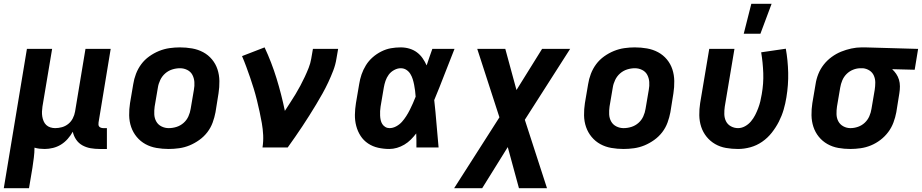

<svg xmlns="http://www.w3.org/2000/svg" viewBox="-33 -778 4864 1013"><path d="M-13 215 109 -520H242L191 -216Q189 -203 188.5 -189.5Q188 -176 190 -163.5Q192 -151 197 -139Q202 -127 211 -118.5Q220 -110 232.5 -106Q245 -102 258 -102Q276 -102 294 -107Q312 -112 327 -124Q342 -136 351 -153.5Q360 -171 363 -189L418 -520H551L487 -132Q486 -126 486.5 -120Q487 -114 490.5 -110Q494 -106 500 -104Q506 -102 512 -102H531V8H493Q468 8 445 4Q422 0 402 -11Q382 -22 369 -41Q356 -60 351 -83Q340 -63 324 -45Q308 -27 288.5 -15Q269 -3 246.5 2.5Q224 8 203 8Q189 8 175.5 6.5Q162 5 149 1Q149 27 145.5 54Q142 81 138 108L120 215Z M857 8Q824 8 792.5 2.5Q761 -3 734.5 -17.5Q708 -32 688.5 -55.5Q669 -79 659 -108Q649 -137 648.5 -169.5Q648 -202 653 -234L670 -334Q674 -361 684.5 -388.5Q695 -416 712.5 -439.5Q730 -463 754.5 -480.5Q779 -498 806 -509Q833 -520 861 -524Q889 -528 916 -528Q949 -528 980.5 -522.5Q1012 -517 1039 -502.5Q1066 -488 1085.5 -464.5Q1105 -441 1114.5 -412Q1124 -383 1124.5 -350.5Q1125 -318 1120 -286L1104 -186Q1099 -159 1089 -131.5Q1079 -104 1061 -80.5Q1043 -57 1018.5 -39.5Q994 -22 967.5 -11Q941 0 912.5 4Q884 8 857 8ZM857 -102Q878 -102 898.5 -108.5Q919 -115 935.5 -129.5Q952 -144 961 -164Q970 -184 973 -204L990 -304Q994 -325 992.5 -345.5Q991 -366 982 -383Q973 -400 955 -409Q937 -418 917 -418Q896 -418 875.5 -411.5Q855 -405 838.5 -390.5Q822 -376 812.5 -356Q803 -336 800 -316L783 -216Q780 -195 781 -174.5Q782 -154 791.5 -137Q801 -120 819 -111Q837 -102 857 -102Z M1352 0Q1357 -33 1355.5 -65Q1354 -97 1348.5 -128Q1343 -159 1336.5 -189Q1330 -219 1322.5 -249.5Q1315 -280 1306 -309.5Q1297 -339 1287 -368Q1277 -397 1266.5 -425.5Q1256 -454 1244 -482L1363 -528Q1400 -449 1426 -364.5Q1452 -280 1470 -193Q1484 -215 1498.5 -237Q1513 -259 1526.5 -281.5Q1540 -304 1552 -326.5Q1564 -349 1575 -372.5Q1586 -396 1595.5 -420Q1605 -444 1609 -468L1618 -520H1751L1742 -468Q1737 -436 1725 -405Q1713 -374 1699 -344Q1685 -314 1668.5 -284.5Q1652 -255 1634.5 -226Q1617 -197 1599 -168.5Q1581 -140 1562.5 -112Q1544 -84 1524.5 -56Q1505 -28 1485 0Z M2021 8Q1991 8 1962 1.5Q1933 -5 1909 -21Q1885 -37 1869.5 -61Q1854 -85 1846.5 -113.5Q1839 -142 1839.5 -172.5Q1840 -203 1845 -234L1862 -334Q1866 -360 1874.5 -385Q1883 -410 1897.5 -433.5Q1912 -457 1933 -475.5Q1954 -494 1979 -506.5Q2004 -519 2029.5 -523.5Q2055 -528 2081 -528Q2105 -528 2127 -521.5Q2149 -515 2166.5 -502Q2184 -489 2196.5 -471Q2209 -453 2218 -433Q2225 -454 2232.5 -476Q2240 -498 2248 -520H2365Q2338 -453 2312 -385Q2286 -317 2258 -250Q2265 -188 2270 -125Q2275 -62 2281 0H2164Q2164 -18 2164 -36.5Q2164 -55 2163 -74Q2150 -57 2134.5 -41.5Q2119 -26 2100.5 -15Q2082 -4 2061.5 2Q2041 8 2021 8ZM2022 -102Q2040 -102 2057.5 -111.5Q2075 -121 2087.5 -135Q2100 -149 2110.5 -165.5Q2121 -182 2129.5 -199Q2138 -216 2145.5 -233Q2153 -250 2160 -268Q2159 -284 2157 -299.5Q2155 -315 2152 -330.5Q2149 -346 2144.5 -360.5Q2140 -375 2132 -388Q2124 -401 2111 -409.5Q2098 -418 2081 -418Q2064 -418 2046.5 -408.5Q2029 -399 2018 -384Q2007 -369 2001 -351.5Q1995 -334 1992 -316L1975 -216Q1973 -204 1972.5 -192Q1972 -180 1972.5 -168Q1973 -156 1975.5 -144.5Q1978 -133 1984 -123.5Q1990 -114 2000 -108Q2010 -102 2022 -102Z M2363 215 2602 -159 2485 -520H2633L2692 -303L2827 -520H2975L2736 -146L2853 215H2705L2646 -2L2511 215Z M3257 8Q3224 8 3192.5 2.5Q3161 -3 3134.5 -17.5Q3108 -32 3088.5 -55.5Q3069 -79 3059 -108Q3049 -137 3048.5 -169.5Q3048 -202 3053 -234L3070 -334Q3074 -361 3084.5 -388.5Q3095 -416 3112.5 -439.5Q3130 -463 3154.5 -480.5Q3179 -498 3206 -509Q3233 -520 3261 -524Q3289 -528 3316 -528Q3349 -528 3380.5 -522.5Q3412 -517 3439 -502.5Q3466 -488 3485.5 -464.5Q3505 -441 3514.5 -412Q3524 -383 3524.5 -350.5Q3525 -318 3520 -286L3504 -186Q3499 -159 3489 -131.5Q3479 -104 3461 -80.5Q3443 -57 3418.5 -39.5Q3394 -22 3367.5 -11Q3341 0 3312.5 4Q3284 8 3257 8ZM3257 -102Q3278 -102 3298.5 -108.5Q3319 -115 3335.5 -129.5Q3352 -144 3361 -164Q3370 -184 3373 -204L3390 -304Q3394 -325 3392.5 -345.5Q3391 -366 3382 -383Q3373 -400 3355 -409Q3337 -418 3317 -418Q3296 -418 3275.5 -411.5Q3255 -405 3238.5 -390.5Q3222 -376 3212.5 -356Q3203 -336 3200 -316L3183 -216Q3180 -195 3181 -174.5Q3182 -154 3191.5 -137Q3201 -120 3219 -111Q3237 -102 3257 -102Z M3861 8Q3828 8 3797 2.5Q3766 -3 3740 -18Q3714 -33 3695 -56.5Q3676 -80 3666.5 -109Q3657 -138 3656.5 -170Q3656 -202 3661 -234L3709 -520H3842L3791 -216Q3788 -196 3788.5 -175.5Q3789 -155 3797.5 -138Q3806 -121 3823.5 -111.5Q3841 -102 3861 -102Q3880 -102 3898 -112Q3916 -122 3929 -137.5Q3942 -153 3951 -170.5Q3960 -188 3967 -206.5Q3974 -225 3978.5 -243.5Q3983 -262 3986 -281Q3996 -337 3994 -392.5Q3992 -448 3983 -502L4113 -521Q4124 -459 4125.5 -394.5Q4127 -330 4116 -264Q4111 -232 4101.5 -199.5Q4092 -167 4076.5 -136.5Q4061 -106 4039 -78Q4017 -50 3988 -30Q3959 -10 3926 -1Q3893 8 3861 8ZM3891 -600 3931 -758H4038L3979 -600Z M4453 8Q4421 8 4390 2.5Q4359 -3 4332.5 -18Q4306 -33 4287 -56.5Q4268 -80 4258.5 -109Q4249 -138 4248.5 -170Q4248 -202 4253 -234L4270 -334Q4274 -361 4284.5 -387.5Q4295 -414 4313 -437Q4331 -460 4355 -477.5Q4379 -495 4405 -505.5Q4431 -516 4458.5 -522Q4486 -528 4513 -528H4531L4811 -520L4793 -410L4674 -413Q4686 -402 4695.5 -388Q4705 -374 4710 -357.5Q4715 -341 4715 -322.5Q4715 -304 4712 -286L4696 -186Q4691 -159 4681 -132Q4671 -105 4653.5 -81.5Q4636 -58 4612.5 -40Q4589 -22 4562.5 -11Q4536 0 4508 4Q4480 8 4453 8ZM4454 -102Q4474 -102 4494 -109Q4514 -116 4529.5 -130.5Q4545 -145 4553.5 -164.5Q4562 -184 4565 -204L4582 -304Q4585 -323 4585 -342.5Q4585 -362 4577.5 -379Q4570 -396 4554.5 -406Q4539 -416 4520 -418H4507Q4487 -418 4467.5 -410Q4448 -402 4433.5 -387.5Q4419 -373 4411 -354Q4403 -335 4400 -316L4383 -216Q4380 -196 4380.5 -175.5Q4381 -155 4390 -138Q4399 -121 4416.5 -111.5Q4434 -102 4454 -102Z"/></svg>

Font: Iosevka Aile Extrabold Oblique
Style: Regular
Weight: 800
Italic angle: -9°
Designer: Belleve Invis
Foundry: Belleve Invis
Version: Version 31.1.0; ttfautohint (v1.8.4)